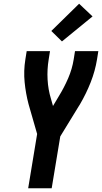

<svg xmlns="http://www.w3.org/2000/svg" viewBox="-20 -1009 547 1029"><path d="M131 0 179 -291 133 -451Q118 -508 112 -568.5Q106 -629 116 -691L123 -735H248L241 -691Q232 -637 235 -583Q238 -529 253 -480L264 -441L295 -493Q324 -540 345.5 -590Q367 -640 375 -691L382 -735H507L500 -691Q490 -629 466 -568Q442 -507 408 -449Q406 -446 404.5 -443.5Q403 -441 401 -438L303 -278L257 0ZM312 -787 255 -843 404 -989 476 -921Z"/></svg>

Font: Iosevka Term Curly XBd Obl
Style: Regular
Weight: 800
Italic angle: -9°
Designer: Belleve Invis
Foundry: Belleve Invis
Version: Version 32.3.0